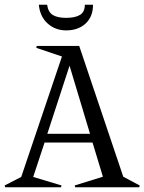

<svg xmlns="http://www.w3.org/2000/svg" viewBox="-53 -795 613 815"><path d="M341.8 -774.9Q341.8 -724.1 310.3 -695.1Q278.8 -666 228 -666Q181.6 -666 149.2 -695.3Q116.7 -724.6 111.8 -774.9H147Q151.4 -743.7 171.1 -731.4Q190.9 -719.2 228 -719.2Q265.6 -719.2 286.4 -731.7Q307.1 -744.1 307.1 -774.9ZM-33.2 -7.8 37.1 -43.9 210 -555.2 101.1 -591.8 103 -600.1H283.2L470.2 -44.9L540 -7.8L538.1 0H266.1L264.2 -7.8L383.8 -44.9L339.8 -189.9H136.2L87.9 -43.9L208 -7.8L206.1 0H-30.8ZM147.9 -227.1H329.1L242.2 -516.1Z"/></svg>

Font: Halibut Cnd
Style: Regular
Weight: 400
Width: 3
Designer: Matteo Maggi
Foundry: Collletttivo
Version: Version 3.080 | FøM Fix